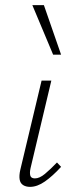

<svg xmlns="http://www.w3.org/2000/svg" viewBox="-20 -724 293 748"><path d="M97 4Q81 4 70 -3Q59 -10 56.5 -25Q54 -40 59 -62L142 -410H180L99 -69Q95 -51 98 -40Q101 -29 116 -29Q134 -29 155 -46.5Q176 -64 202 -91L218 -74Q185 -38 155 -17Q125 4 97 4ZM187 -511 106 -704H151L218 -511Z"/></svg>

Font: Ysabeau ExtraLight
Style: Italic
Weight: 250
Italic angle: -12°
Version: Version 2.000;gftools[0.9.27.dev2+g8671c4b]